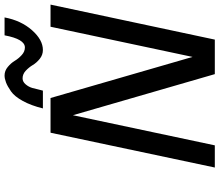

<svg xmlns="http://www.w3.org/2000/svg" viewBox="-78 -850 929 812"><g transform="rotate(-90 386.0 -444.5)"><path d="M83 0 230 -693.8 231 -694.8H377L550.8 -94.2L678.2 -693.8V-694.8H772L624 0H478L304.2 -600.1L176.8 0ZM333 -727.1Q345.2 -776.9 364.5 -812Q383.8 -847.2 405.3 -862.1Q426.8 -877 442.9 -883.1Q459 -889.2 472.2 -889.2Q492.2 -889.2 508.5 -875.5Q524.9 -861.8 534.4 -845.9Q543.9 -830.1 558.6 -816.7Q573.2 -803.2 590.8 -803.2Q626 -803.2 642.1 -889.2H717.8Q704.6 -819.3 663.8 -773.2Q623 -727.1 580.1 -727.1Q559.1 -727.1 542.5 -740.5Q525.9 -753.9 516.4 -770Q506.8 -786.1 492.4 -799.6Q478 -813 460 -813Q445.8 -813 434.8 -800Q423.8 -787.1 419.4 -771.5Q415 -755.9 412.1 -742.2L408.2 -727.1Z"/></g></svg>

Font: CMU Bright
Style: SemiBoldOblique
Weight: 600
Italic angle: -12°
Version: Version 0.7.0